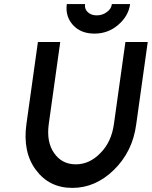

<svg xmlns="http://www.w3.org/2000/svg" viewBox="-20 -905 741 937"><path d="M306 -885Q298 -825 336 -783Q374 -741 441 -741Q507 -741 556 -783Q607 -826 615 -885H526Q523 -861 501 -846Q480 -830 452 -830Q425 -830 408 -846Q392 -861 395 -885ZM165 -700 109 -300Q90 -163 155 -76Q220 12 333 12Q446 12 536 -76Q581 -120 608.5 -175.5Q636 -231 645 -300L701 -700H592L536 -300Q524 -212 470 -158Q417 -103 350 -103Q282 -103 244 -158Q206 -212 218 -300L274 -700Z"/></svg>

Font: Unageo
Style: SemiBold-Italic
Weight: 600
Designer: Richard Sepsi
Foundry: Richard Sepsi
Version: Version 2.000